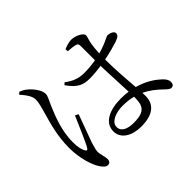

<svg xmlns="http://www.w3.org/2000/svg" viewBox="-161 -1019 1322 1322"><g transform="rotate(-45 500.0 -358.0)"><path d="M132 -739C167 -698 191 -666 190 -630C189 -597 177 -562 164 -514C147 -454 116 -354 116 -235C116 -134 147 -41 174 -1C189 21 204 37 222 37C240 37 250 25 250 6C250 -18 236 -49 236 -80C236 -96 243 -117 252 -149C265 -185 308 -302 327 -354L303 -366C280 -315 225 -181 204 -148C196 -134 187 -136 181 -148C170 -168 162 -196 162 -249C162 -353 203 -456 227 -513C252 -573 266 -591 266 -613C266 -655 220 -706 199 -722C181 -738 171 -742 148 -752ZM682 -169V-164C682 -83 663 -43 554 -43C494 -43 449 -62 449 -107C449 -155 517 -181 579 -181C617 -181 651 -177 682 -169ZM581 -713C608 -712 632 -709 651 -704C665 -700 669 -694 669 -671V-537C634 -531 595 -527 554 -527C497 -527 454 -547 414 -578L399 -564C453 -487 494 -473 556 -473C593 -473 631 -477 669 -482C671 -395 678 -291 680 -220C658 -223 634 -225 608 -225C500 -225 412 -186 412 -101C412 -29 483 12 572 12C695 12 742 -42 742 -118L741 -147C788 -126 826 -95 862 -60C881 -42 893 -30 908 -30C925 -30 934 -42 934 -62C934 -81 922 -100 902 -118C871 -147 818 -186 737 -208C731 -285 722 -388 722 -491C780 -503 830 -517 858 -526C891 -538 904 -547 904 -566C904 -586 873 -597 852 -598C843 -598 830 -588 788 -571C773 -565 751 -557 723 -549C725 -582 727 -610 731 -632C738 -676 747 -682 747 -702C747 -726 694 -753 652 -753C630 -753 600 -743 579 -734Z"/></g></svg>

Font: Harano Aji Mincho TW
Style: Regular
Weight: 400
Foundry: Masamichi Hosoda
Version: HaranoAjiMinchoTW-Regular version 20230610;ttx 4.39.4